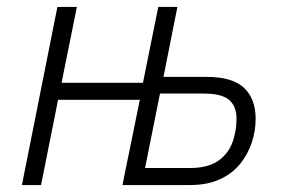

<svg xmlns="http://www.w3.org/2000/svg" viewBox="-20 -532 813 552"><path d="M43 0 145 -512H201L157 -294H391L435 -512H490L450 -311H573Q648 -311 681.5 -279.5Q715 -248 715 -190Q715 -156 704 -122.5Q693 -89 670.5 -61Q648 -33 612 -16.5Q576 0 526 0H332L382 -245H147L98 0ZM397 -49H527Q583 -49 614 -74.5Q645 -100 654 -142Q658 -158 659 -170Q660 -182 660 -191Q660 -226 639 -244.5Q618 -263 565 -263H440Z"/></svg>

Font: IBM Plex Sans Light
Style: Italic
Weight: 300
Italic angle: -11.31°
Designer: Mike Abbink, Paul van der Laan, Pieter van Rosmalen
Foundry: Bold Monday
Version: Version 3.201